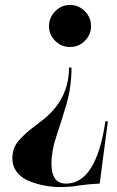

<svg xmlns="http://www.w3.org/2000/svg" viewBox="-20 -542 474 776"><path d="M178 -436Q178 -471 203 -496.5Q228 -522 263 -522Q298 -522 323 -496.5Q348 -471 348 -436Q348 -402 323 -377Q298 -352 263 -352Q228 -352 203 -377Q178 -402 178 -436ZM225 214Q193 214 162.5 208.5Q132 203 100.5 191Q69 179 49.5 155Q30 131 30 97Q30 74 38 54.5Q46 35 66.5 14.5Q87 -6 100 -16.5Q113 -27 145 -51Q259 -136 259 -269H269Q269 -190 248.5 -120.5Q228 -51 208 8Q188 67 188 120Q188 200 247 200Q369 200 406 -52H416L383 200Q339 202 304 207Q268 214 225 214Z"/></svg>

Font: Gloock
Style: Regular
Weight: 400
Designer: Duarte Pinto
Foundry: Duarte Pinto
Version: Version 1.000